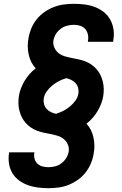

<svg xmlns="http://www.w3.org/2000/svg" viewBox="-20 -843 640 1006"><path d="M234 143Q206 143 178.5 139.5Q151 136 126 127Q101 118 80 102.5Q59 87 45.5 65Q32 43 27.5 16Q23 -11 27 -39Q27 -40 27.5 -42Q28 -44 28 -45H160Q160 -45 160 -44Q160 -43 160 -43Q157 -27 161 -11.5Q165 4 176 14.5Q187 25 202 29Q217 33 234 33Q251 33 269 28.5Q287 24 302 12.5Q317 1 327 -15Q337 -31 340 -49Q343 -68 335.5 -85.5Q328 -103 314 -114.5Q300 -126 282 -131.5Q264 -137 245.5 -140.5Q227 -144 208.5 -148Q190 -152 173 -158.5Q156 -165 141 -175.5Q126 -186 114 -199.5Q102 -213 94 -229.5Q86 -246 81.5 -264Q77 -282 76.5 -301Q76 -320 79 -340Q82 -360 90 -380.5Q98 -401 109 -419.5Q120 -438 134.5 -454.5Q149 -471 167 -485Q153 -500 144 -518Q135 -536 130.5 -556.5Q126 -577 125.5 -598Q125 -619 129 -641Q133 -667 143.5 -693Q154 -719 171.5 -741Q189 -763 212.5 -779.5Q236 -796 262 -806Q288 -816 314.5 -819.5Q341 -823 367 -823Q396 -823 423.5 -819.5Q451 -816 476.5 -806.5Q502 -797 523 -780.5Q544 -764 557 -741Q570 -718 574.5 -690.5Q579 -663 574 -635Q574 -632 573.5 -629.5Q573 -627 572 -624H440Q440 -625 440.5 -626.5Q441 -628 441 -629Q444 -646 440.5 -662.5Q437 -679 426.5 -691Q416 -703 400 -708Q384 -713 367 -713Q350 -713 332 -708.5Q314 -704 298.5 -692.5Q283 -681 273 -665Q263 -649 260 -631Q257 -612 264.5 -594.5Q272 -577 286 -565.5Q300 -554 318 -548.5Q336 -543 354.5 -539.5Q373 -536 391.5 -532Q410 -528 427 -521.5Q444 -515 459 -504.5Q474 -494 486 -480.5Q498 -467 506 -450.5Q514 -434 518.5 -416Q523 -398 523.5 -379Q524 -360 521 -340Q518 -320 510 -299.5Q502 -279 491 -260.5Q480 -242 465.5 -225.5Q451 -209 433 -195Q447 -180 456 -162Q465 -144 469.5 -123.5Q474 -103 474.5 -82Q475 -61 471 -39Q467 -13 456.5 12.5Q446 38 428.5 60.5Q411 83 387.5 99.5Q364 116 338.5 126Q313 136 286.5 139.5Q260 143 234 143ZM276 -246V-248Q295 -253 313.5 -263Q332 -273 348 -286.5Q364 -300 376 -317Q388 -334 391 -354Q393 -369 389 -383.5Q385 -398 375 -408.5Q365 -419 352 -425Q339 -431 324 -434V-432Q305 -427 286.5 -417Q268 -407 252 -393.5Q236 -380 224 -363Q212 -346 209 -326Q207 -311 211 -296.5Q215 -282 225 -271.5Q235 -261 248 -255Q261 -249 276 -246Z"/></svg>

Font: Iosevka Curly XBdEx
Style: Italic
Weight: 800
Width: 7
Italic angle: -9°
Monospace: yes
Designer: Belleve Invis
Foundry: Belleve Invis
Version: Version 11.1.0; ttfautohint (v1.8.3)